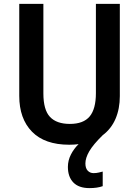

<svg xmlns="http://www.w3.org/2000/svg" viewBox="-20 -734 716 987"><path d="M419 106Q419 131 431 143.5Q443 156 461 156Q475 156 487.5 153Q500 150 508 148V223Q494 228 477 230.5Q460 233 440 233Q385 233 357 204Q329 175 329 124Q329 91 344.5 60.5Q360 30 384 7Q361 10 336 10Q210 10 144.5 -57Q79 -124 79 -241V-714H203V-254Q203 -169 237 -133Q271 -97 339 -97Q409 -97 441 -135.5Q473 -174 473 -255V-714H596V-240Q596 -175 574 -123.5Q552 -72 508 -39Q459 9 439 43.5Q419 78 419 106Z"/></svg>

Font: Noto Sans Gujarati SemiCondensed SemiBold
Style: Regular
Weight: 600
Width: 4
Designer: Jelle Bosma - Monotype Design Team, Universal Thirst
Foundry: Monotype Imaging Inc.
Version: Version 2.106; ttfautohint (v1.8.4.7-5d5b)